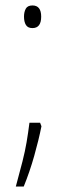

<svg xmlns="http://www.w3.org/2000/svg" viewBox="-20 -554 227 704"><path d="M68 -493Q68 -510 74.5 -522Q81 -534 99 -534Q131 -534 131 -493Q131 -451 99 -451Q82 -451 75 -462.5Q68 -474 68 -493ZM132 -91Q122 -41 105.5 17.5Q89 76 67 130H38Q53 75 62.5 37.5Q72 0 77.5 -32.5Q83 -65 88 -104H127Z"/></svg>

Font: Noto Sans Gujarati ExtraCondensed ExtraLight
Style: Regular
Weight: 200
Width: 2
Designer: Jelle Bosma - Monotype Design Team, Universal Thirst
Foundry: Monotype Imaging Inc.
Version: Version 2.106; ttfautohint (v1.8.4.7-5d5b)